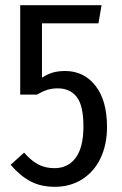

<svg xmlns="http://www.w3.org/2000/svg" viewBox="-20 -709 469 741"><path d="M360 -619H142V-409Q163 -423 184 -429Q205 -435 231 -435Q304 -435 348.5 -378Q393 -321 393 -219Q393 -151 368 -98.5Q343 -46 297 -17Q251 12 192 12Q138 12 98 -9Q58 -30 21 -73L73 -120Q100 -89 127.5 -74.5Q155 -60 190 -60Q243 -60 272.5 -100.5Q302 -141 302 -221Q302 -302 276 -335Q250 -368 203 -368Q180 -368 161.5 -362Q143 -356 123 -344H58V-689H372Z"/></svg>

Font: Fira Sans Compressed
Style: Regular
Weight: 400
Width: 1
Designer: bBox Type GmbH & Carrois Corporate GbR & Edenspiekermann AG
Foundry: bBox Type GmbH & Carrois Corporate GbR & Edenspiekermann AG
Version: Version 4.301